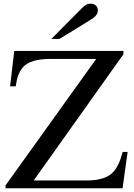

<svg xmlns="http://www.w3.org/2000/svg" viewBox="-20 -1012 721 1032"><path d="M255.9 -802.7 418.9 -966.8Q434.6 -982.4 444.3 -987.3Q454.1 -992.2 467.8 -992.2Q484.4 -992.2 495.1 -982.4Q505.9 -972.7 505.9 -956.1Q505.9 -929.7 472.7 -909.2L299.8 -802.7ZM666 -195.3 638.7 0H9.8V-15.6L497.1 -695.3H251Q139.6 -695.3 100.6 -647.5Q86.9 -629.9 78.6 -608.9Q70.3 -587.9 64.5 -547.9H34.2L56.6 -738.3H643.6V-720.7L161.1 -42H448.2Q496.1 -42 531.7 -53.2Q567.4 -64.5 586.9 -85.9Q595.7 -94.7 602.1 -104.5Q608.4 -114.3 614.7 -126.5Q621.1 -138.7 627 -155.3Q632.8 -171.9 639.6 -195.3Z"/></svg>

Font: Jomolhari
Style: Regular
Weight: 400
Designer: Christopher J. Fynn
Foundry: Christopher  J.  Fynn (Karma Drubgy¸ Tenzin).
Version: Version alpha 0.003c 2006